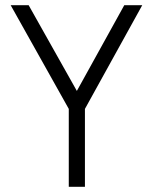

<svg xmlns="http://www.w3.org/2000/svg" viewBox="-20 -717 588 737"><path d="M306 -299V0H244V-299L21 -697H90L275 -368L457 -697H526Z"/></svg>

Font: TypoPRO Titillium Text
Style: 250 wt
Weight: 300
Designer: Accademia di Belle Arti di Urbino and others
Foundry: Accademia di Belle Arti di Urbino and others.
Version: Version 25.000